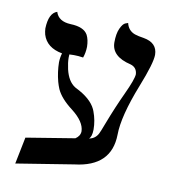

<svg xmlns="http://www.w3.org/2000/svg" viewBox="-69 -623 638 699"><g transform="rotate(10 249.5 -273.5)"><path d="M131.3 -410.2Q73.2 -420.9 59.1 -466.8Q56.2 -478 55.7 -489.3Q57.6 -546.4 87.9 -556.2Q98.1 -522.5 143.6 -520.5Q192.9 -519 207.5 -492.7Q216.3 -475.6 216.8 -449.7Q216.3 -427.2 209.5 -408.7Q190.9 -411.6 175.3 -411.6Q167.5 -411.6 158.2 -411.1Q157.7 -405.3 157.7 -399.4Q157.7 -380.9 163.1 -356.9Q173.3 -313.5 199.7 -296.9Q202.1 -295.4 203.1 -294.9Q259.8 -267.1 277.3 -230Q279.3 -226.1 280.3 -222.7Q292.5 -190.4 292.5 -156.7Q292 -129.9 281.7 -122.1Q304.7 -126 315.4 -147Q319.8 -155.8 330.6 -184.6Q356 -251 381.8 -306.2Q408.2 -362.8 409.2 -381.8Q407.7 -407.2 383.8 -414.1Q312 -430.7 312 -482.9Q312 -515.1 321 -534.7Q330.1 -554.2 339.4 -557.6L349.1 -561Q355.5 -533.7 380.9 -524.4Q394 -520 414.1 -517.1Q465.3 -508.3 465.8 -463.9Q465.8 -433.1 429.7 -342.3Q382.3 -222.2 381.8 -153.8Q379.9 -35.6 246.1 -20L33.2 14.2L53.2 -85L232.9 -114.3Q250 -125.5 250.5 -143.1Q249.5 -178.2 203.1 -214.4Q159.2 -247.6 144.5 -280.3Q139.6 -292 135.7 -305.7Q126.5 -340.8 126 -376.5Q126.5 -394.5 131.3 -410.2Z"/></g></svg>

Font: Linux Libertine Display O
Style: Regular
Weight: 400
Designer: Philipp H. Poll
Foundry: Philipp H. Poll
Version: Version 5.0.9